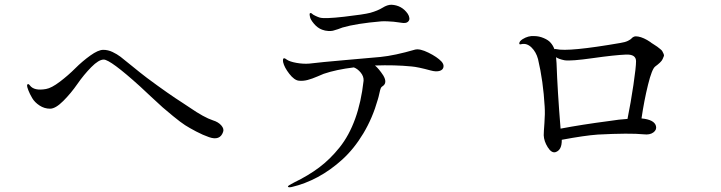

<svg xmlns="http://www.w3.org/2000/svg" viewBox="-20 -764 3040 809"><path d="M106 -404Q124 -380 174 -389Q197 -393 232 -419.5Q267 -446 297 -476Q327 -506 360.5 -530Q394 -554 415 -554Q435 -554 454 -545Q473 -536 487.5 -525Q502 -514 536 -486Q570 -458 599 -436Q646 -401 684 -374.5Q722 -348 746.5 -332.5Q771 -317 779 -311Q840 -269 877 -257Q900 -250 912.5 -235.5Q925 -221 920 -208Q907 -170 861 -186Q835 -195 806.5 -210Q778 -225 760 -236.5Q742 -248 709 -275Q676 -302 665.5 -311.5Q655 -321 615.5 -357.5Q576 -394 570 -400Q445 -513 417 -513Q396 -513 364.5 -481Q333 -449 306 -410Q279 -371 246.5 -338.5Q214 -306 191 -306Q167 -306 146.5 -319.5Q126 -333 115.5 -351Q105 -369 99.5 -383.5Q94 -398 94 -403Q94 -409 98 -409.5Q102 -410 106 -404Z M1337 -639Q1318 -646 1302.5 -664.5Q1287 -683 1286 -694Q1282 -710 1289 -709Q1292 -709 1295 -706Q1297 -703 1308.5 -697.5Q1320 -692 1327 -690Q1347 -684 1430 -693.5Q1513 -703 1540 -710Q1572 -719 1592 -731.5Q1612 -744 1629 -744Q1673 -742 1698 -706Q1704 -697 1705 -687.5Q1706 -678 1698 -671.5Q1690 -665 1672 -668Q1670 -668 1657.5 -670Q1645 -672 1638 -672.5Q1631 -673 1614 -674Q1597 -675 1586 -674Q1481 -665 1423 -648Q1419 -646 1404 -641Q1389 -636 1382.5 -634.5Q1376 -633 1363 -633.5Q1350 -634 1337 -639ZM1840 -505Q1851 -493 1848.5 -481Q1846 -469 1831.5 -465Q1817 -461 1795 -467Q1740 -482 1714 -484Q1643 -491 1560 -488Q1576 -475 1595 -446Q1614 -414 1591 -400Q1587 -398 1584.5 -392.5Q1582 -387 1578.5 -370.5Q1575 -354 1572 -345Q1550 -267 1511 -202Q1472 -137 1422.5 -92Q1373 -47 1319 -18Q1265 11 1209 24Q1194 27 1193 22Q1193 18 1219 5Q1279 -24 1325 -58.5Q1371 -93 1411 -143Q1451 -193 1476.5 -263.5Q1502 -334 1512 -424Q1513 -442 1500 -458Q1487 -474 1471 -480Q1397 -471 1344 -453Q1341 -452 1318 -442Q1295 -432 1276 -427Q1257 -422 1239 -424Q1220 -426 1199 -453Q1178 -480 1173 -502Q1169 -528 1188 -513Q1201 -504 1229.5 -499Q1258 -494 1283 -496Q1332 -502 1436 -511Q1540 -520 1583 -524Q1643 -530 1729 -555Q1749 -560 1785.5 -542Q1822 -524 1840 -505Z M2741 -484Q2727 -474 2710.5 -407Q2694 -340 2683 -265Q2737 -260 2744 -233Q2748 -217 2733 -206Q2718 -195 2693 -198Q2633 -204 2499 -197Q2443 -193 2347 -175Q2348 -132 2321 -123Q2304 -118 2288 -143.5Q2272 -169 2271 -194Q2271 -207 2274 -246Q2277 -285 2275 -315Q2269 -422 2247 -515Q2239 -545 2219.5 -564Q2200 -583 2177 -578Q2168 -575 2168 -581Q2168 -590 2182 -599Q2206 -614 2231 -612Q2251 -612 2271 -603.5Q2291 -595 2300 -584Q2310 -573 2316 -557Q2319 -558 2324 -557Q2375 -545 2594 -583Q2614 -586 2626 -592Q2638 -598 2641.5 -602.5Q2645 -607 2651.5 -609.5Q2658 -612 2669 -610Q2692 -606 2720 -587Q2723 -584 2734.5 -577Q2746 -570 2749 -567.5Q2752 -565 2760.5 -558.5Q2769 -552 2770.5 -548.5Q2772 -545 2775.5 -538.5Q2779 -532 2777 -527Q2775 -522 2772 -515Q2769 -508 2760.5 -500Q2752 -492 2741 -484ZM2342 -222Q2431 -239 2546 -254Q2590 -261 2624 -263Q2638 -332 2649 -406.5Q2660 -481 2660 -506Q2660 -536 2617 -534Q2569 -532 2477.5 -519Q2386 -506 2359 -510Q2334 -515 2323 -523Q2325 -505 2325 -498Q2329 -381 2342 -222Z"/></svg>

Font: TsukuhouMincho
Style: Regular
Weight: 400
Designer: Iose
Foundry: Typographish
Version: Version 1.001; ttfautohint (v1.8.3)